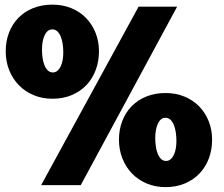

<svg xmlns="http://www.w3.org/2000/svg" viewBox="-20 -778 940 807"><path d="M319.5 0H153L562.5 -750H724.5ZM200.5 -363Q157 -363 121 -378.2Q85 -393.5 59 -420.2Q33 -447 18.5 -483.5Q4 -520 4 -562.5Q4 -604.5 17.8 -640.5Q31.5 -676.5 57 -702.8Q82.5 -729 119 -743.8Q155.5 -758.5 200.5 -758.5Q243.5 -758.5 279.5 -743.8Q315.5 -729 341.2 -702.8Q367 -676.5 381.5 -640.5Q396 -604.5 396 -562.5Q396 -520 382.2 -483.5Q368.5 -447 343 -420.2Q317.5 -393.5 281.2 -378.2Q245 -363 200.5 -363ZM246 -557.5Q246 -575.5 243.5 -592.8Q241 -610 235.5 -623.8Q230 -637.5 221.2 -646Q212.5 -654.5 200 -654.5Q188.5 -654.5 180.2 -647.2Q172 -640 166.8 -628.2Q161.5 -616.5 159 -601.2Q156.5 -586 156.5 -569.5Q156.5 -551.5 159 -534.2Q161.5 -517 167 -503.5Q172.5 -490 181.2 -481.8Q190 -473.5 202 -473.5Q213.5 -473.5 221.8 -480.8Q230 -488 235.5 -499.8Q241 -511.5 243.5 -526.5Q246 -541.5 246 -557.5ZM676 8.5Q632.5 8.5 596.5 -6.8Q560.5 -22 534.8 -48.8Q509 -75.5 494.5 -112Q480 -148.5 480 -191Q480 -233 493.8 -269Q507.5 -305 533 -331.2Q558.5 -357.5 594.8 -372.2Q631 -387 676 -387Q719 -387 755 -372.2Q791 -357.5 816.8 -331.2Q842.5 -305 857 -269Q871.5 -233 871.5 -191Q871.5 -148.5 857.8 -112Q844 -75.5 818.5 -48.8Q793 -22 756.8 -6.8Q720.5 8.5 676 8.5ZM721.5 -185.5Q721.5 -203.5 719 -221Q716.5 -238.5 711 -252.2Q705.5 -266 696.8 -274.5Q688 -283 675.5 -283Q664 -283 656 -275.8Q648 -268.5 642.8 -256.5Q637.5 -244.5 635 -229.2Q632.5 -214 632.5 -198Q632.5 -180 635 -162.5Q637.5 -145 643 -131.5Q648.5 -118 657 -109.8Q665.5 -101.5 678 -101.5Q689 -101.5 697.2 -108.8Q705.5 -116 711 -127.8Q716.5 -139.5 719 -154.5Q721.5 -169.5 721.5 -185.5Z"/></svg>

Font: B612
Style: Bold
Weight: 700
Designer: Nicolas Chauveau, Thomas Paillot, Jonathan Favre-Lamarine, Jean-Luc Vinot
Foundry: AIRBUS
Version: Version 1.008